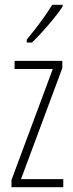

<svg xmlns="http://www.w3.org/2000/svg" viewBox="-20 -784 307 804"><path d="M245 0H28V-30L201 -495H41V-529H241V-499L68 -34H245ZM242 -756Q226 -732 203.5 -704.5Q181 -677 157 -650.5Q133 -624 114 -606H92V-618Q125 -658 150 -692Q175 -726 199 -764H242Z"/></svg>

Font: Noto Sans Malayalam ExtraCondensed ExtraLight
Style: Regular
Weight: 200
Width: 2
Designer: Jelle Bosma - Monotype Design Team
Foundry: Monotype Imaging Inc.
Version: Version 2.104; ttfautohint (v1.8.4.7-5d5b)